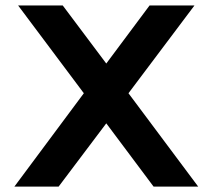

<svg xmlns="http://www.w3.org/2000/svg" viewBox="-20 -690 786 710"><path d="M46.9 -669.9H211.9L373 -455.1L533.2 -669.9H699.2L455.1 -345.2L712.9 0H547.9L373 -233.9L196.8 0H33.2L290 -345.2Z"/></svg>

Font: LT Wave Text Bold
Style: Regular
Weight: 700
Designer: Daniel Lyons
Version: Version 2.5 (Glyphs App)